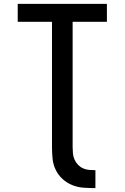

<svg xmlns="http://www.w3.org/2000/svg" viewBox="-20 -755 640 986"><path d="M470 211Q440 211 410 209Q380 207 352 196Q324 185 301.5 164.5Q279 144 266 117Q253 90 250 60Q247 30 247 0V-643H71V-735H529V-643H353V0Q353 16 354.5 32.5Q356 49 362.5 64Q369 79 380.5 91Q392 103 406.5 109.5Q421 116 437.5 117.5Q454 119 470 119Z"/></svg>

Font: Zed Mono Semibold Extended
Style: Regular
Weight: 600
Width: 7
Monospace: yes
Designer: Belleve Invis
Foundry: Belleve Invis
Version: Version 1.0.0; ttfautohint (v1.8.4)